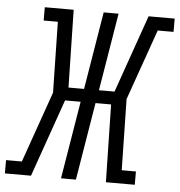

<svg xmlns="http://www.w3.org/2000/svg" viewBox="-86 -785 782 835"><g transform="rotate(5 304.5 -367.5)"><path d="M-34 0V-58H35L144 -368L138 -677H76V-735H202L209 -396H277L333 -735H398L342 -396H410L529 -735H643V-677H574L465 -368L471 -58H533V0H407L400 -339H332L276 0H211L267 -339H199L80 0Z"/></g></svg>

Font: Iosevka Slab LtExObl
Style: Regular
Weight: 300
Width: 7
Italic angle: -9°
Monospace: yes
Designer: Belleve Invis
Foundry: Belleve Invis
Version: Version 11.1.0; ttfautohint (v1.8.3)